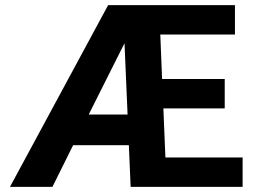

<svg xmlns="http://www.w3.org/2000/svg" viewBox="-20 -731 996 751"><path d="M19 0H185L266 -163H484L491 0H929V-115H627L619 -307H859V-422H614L607 -596H899V-711H403ZM327 -283 467 -562 479 -283Z"/></svg>

Font: Asimov Pro
Style: Bd
Weight: 700
Designer: Google
Version: Version 2.000980; 2014